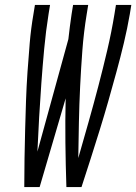

<svg xmlns="http://www.w3.org/2000/svg" viewBox="-20 -755 550 775"><path d="M78 0Q78 -58 79 -116Q80 -174 81.5 -232Q83 -290 85 -348Q87 -406 91 -464.5Q95 -523 100 -581.5Q105 -640 115 -698L121 -735H182L176 -698Q165 -629 158.5 -559Q152 -489 147 -420Q142 -351 138 -281.5Q134 -212 131 -143L256 -597Q259 -622 262 -647.5Q265 -673 269 -698L275 -735H336L330 -698Q318 -625 312.5 -552Q307 -479 303.5 -406.5Q300 -334 298.5 -262Q297 -190 296 -117Q317 -190 337.5 -262.5Q358 -335 377 -407.5Q396 -480 413 -552.5Q430 -625 442 -698L448 -735H510L504 -698Q494 -640 480 -581.5Q466 -523 450 -464.5Q434 -406 417.5 -348Q401 -290 383 -232Q365 -174 346.5 -116Q328 -58 309 0H248Q245 -89 244 -178.5Q243 -268 245 -358L140 0Z"/></svg>

Font: Iosevka SS04 Light
Style: Italic
Weight: 300
Italic angle: -9°
Monospace: yes
Designer: Belleve Invis
Foundry: Belleve Invis
Version: Version 19.0.0; ttfautohint (v1.8.4)